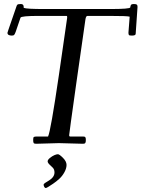

<svg xmlns="http://www.w3.org/2000/svg" viewBox="-20 -709 721 955"><path d="M224.1 188.5Q251 171.6 251 148.9Q251 133.5 242.4 125Q233.9 116.5 229 112.1Q217 101.3 217 93.6Q217 85.9 228.1 76.8Q239.3 67.6 250.1 62.9Q261 58.1 268.1 58.1Q275.1 58.1 293.1 76Q311 94 311 111.2Q311 128.4 300.4 147.7Q289.8 167 274.9 180.5Q260 194.1 244.1 204.8Q213.1 226.1 208 226.1Q202.9 226.1 200 220.2Q197 214.4 197 209.8Q197 205.3 205.4 200.1Q213.9 194.8 224.1 188.5ZM39.1 -532Q17.1 -532 17.1 -545.9Q17.1 -547.4 22.5 -563Q47.6 -634 54.6 -656Q61.5 -678 63.2 -680.9Q64.9 -683.8 66.4 -685.5Q67.9 -687.3 71.3 -688Q75.7 -689 84 -689Q97.9 -689 97.9 -674.1V-669.9Q111.3 -664.1 200.9 -664.1H527.1Q626.2 -664.1 627.9 -672.1Q628.7 -681.2 632 -685.1Q635.3 -689 645.6 -689Q656 -689 660 -686.3Q664.1 -683.6 664.1 -675L655 -543Q655 -536.1 649.9 -534.1Q644.8 -532 636.4 -532Q627.9 -532 625 -532.8Q622.1 -533.7 620.6 -536.1Q618.9 -539.1 618.9 -547.1L625 -626Q616 -629.9 521 -629.9H415Q407.7 -629.9 405 -613Q394.8 -545.2 359.4 -294.1Q324 -43 324 -36.5Q324 -30 329.1 -30H393.1Q401.6 -30 404.3 -26.6Q407 -23.2 407 -12.7Q407 -2.2 404.3 2Q401.6 6.1 393.1 6.1L272.9 2.9L159.9 6.1Q149.9 6.1 147.5 2.3Q145 -1.5 145 -13.3Q145 -25.1 148.3 -27.6Q151.6 -30 164.1 -30H219Q231.9 -55.2 272.9 -335.3Q314 -615.5 314 -620.1V-625.5Q314 -629.9 311 -629.9H174.1Q85 -629.9 82 -621.1L58.1 -551Q54 -539.8 50.7 -535.9Q47.4 -532 39.1 -532Z"/></svg>

Font: Fanwood Text
Style: Italic
Weight: 400
Italic angle: -9°
Version: Version 1.101